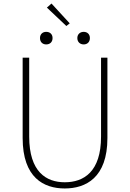

<svg xmlns="http://www.w3.org/2000/svg" viewBox="-20 -1052 733 1085"><path d="M108 -726V-272C108 -47 228 13 346 13C464 13 587 -47 587 -272V-726H551V-280C551 -81 453 -22 346 -22C241 -22 145 -81 145 -280V-726ZM241 -801C262 -801 277 -814 277 -837C277 -859 262 -872 241 -872C221 -872 206 -859 206 -837C206 -814 221 -801 241 -801ZM453 -801C473 -801 488 -814 488 -837C488 -859 473 -872 453 -872C433 -872 417 -859 417 -837C417 -814 433 -801 453 -801ZM355 -905 374 -920 271 -1032 245 -1009Z"/></svg>

Font: Kinto Sans Thin
Style: Regular
Weight: 100
Designer: Authors: Ryoko NISHIZUKA  (kana & ideographs); Paul D. Hunt (Latin, Greek & Cyrillic); Wenlong ZHANG  (bopomofo); Sandol
Foundry: Adobe Systems Incorporated, ookami Inc.
Version: Version 0.001